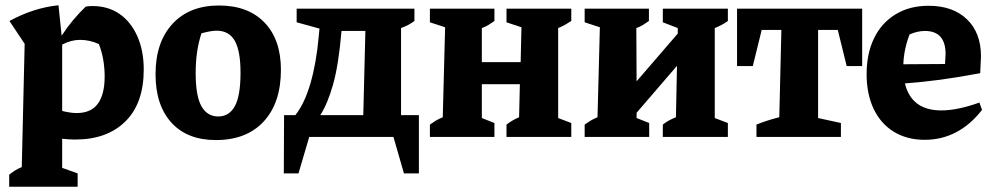

<svg xmlns="http://www.w3.org/2000/svg" viewBox="-20 -522 3790 732"><path d="M15 190V144Q25 136 36.5 128.5Q48 121 63 115L74 -355L16 -442Q62 -467 108.5 -482Q155 -497 203 -502L215 -386Q236 -418 258.5 -445Q281 -472 307 -497Q320 -499 332 -499Q392 -499 435.5 -469Q479 -439 503.5 -384Q528 -329 528 -257Q528 -128 458 -59Q388 10 267 10Q243 10 217 7V118L276 139V190ZM285 -370Q251 -370 217 -352V-99Q249 -91 272 -91Q327 -91 353 -126.5Q379 -162 379 -230Q379 -263 373.5 -294.5Q368 -326 357 -354Q322 -370 285 -370Z M803 12Q694 12 633.5 -54.5Q573 -121 573 -239Q573 -361 637.5 -431Q702 -501 815 -501Q926 -501 988.5 -436Q1051 -371 1051 -256Q1051 -130 985.5 -59Q920 12 803 12ZM812 -78Q854 -78 875.5 -117.5Q897 -157 897 -245Q897 -328 875 -366.5Q853 -405 806 -405Q784 -405 748 -395Q737 -361 731.5 -324Q726 -287 726 -243Q726 -156 748 -117Q770 -78 812 -78Z M1062 139 1063 -83H1106Q1141 -127 1163.5 -204Q1186 -281 1195 -382L1198 -413L1111 -437V-489H1560V-442Q1539 -426 1509 -415V-83H1577V139H1520L1480 0H1159L1118 139ZM1282 -404Q1271 -275 1250 -200.5Q1229 -126 1201 -83H1365L1373 -404Z M1619 0V-47Q1630 -55 1641.5 -62Q1653 -69 1668 -75L1677 -418L1619 -437V-489H1865V-442Q1854 -434 1842.5 -427Q1831 -420 1817 -415V-285H1965L1968 -418L1911 -437V-489H2158V-442Q2147 -435 2135 -428Q2123 -421 2108 -415V-72L2158 -53V0H1911V-47Q1933 -64 1959 -75L1962 -201H1817V-72L1865 -53V0Z M2209 0V-47Q2220 -55 2231.5 -62Q2243 -69 2258 -75L2267 -418L2209 -437V-489H2454V-442Q2443 -434 2431.5 -427Q2420 -420 2406 -415L2407 -212L2564 -394V-415L2507 -437V-489H2755V-442Q2735 -427 2705 -415V-72L2755 -53V0H2507V-47Q2518 -56 2531 -63Q2544 -70 2557 -75L2561 -271L2407 -92V-72L2455 -53V0Z M3267 -489V-270H3208L3174 -408H3099V-72L3186 -53V0H2864V-47Q2906 -64 2951 -75L2959 -408H2884L2850 -270H2790V-489Z M3505 11Q3438 11 3388 -19.5Q3338 -50 3311 -106.5Q3284 -163 3284 -239Q3284 -318 3312.5 -376.5Q3341 -435 3394.5 -467.5Q3448 -500 3520 -500Q3613 -500 3666.5 -448.5Q3720 -397 3720 -307L3717 -243Q3632 -227 3564.5 -218Q3497 -209 3430 -204Q3455 -101 3569 -101Q3630 -101 3714 -131L3724 -103Q3635 11 3505 11ZM3448 -391Q3426 -335 3424 -277L3583 -278L3585 -316Q3585 -404 3506 -404Q3479 -404 3448 -391Z"/></svg>

Font: Piazzolla
Style: Bold
Weight: 700
Designer: Juan Pablo del Peral
Foundry: Huerta Tipografica
Version: Version 1.330